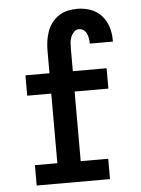

<svg xmlns="http://www.w3.org/2000/svg" viewBox="-53 -785 606 827"><g transform="rotate(-5 250.0 -371.5)"><path d="M72 0V-88H169V-389H65V-477H169V-575Q169 -596 172 -616.5Q175 -637 182 -657Q189 -677 202 -694Q215 -711 232.5 -722.5Q250 -734 270.5 -738.5Q291 -743 312 -743Q341 -743 368.5 -733.5Q396 -724 415.5 -703Q435 -682 444 -654Q453 -626 453 -597V-589H353V-592Q353 -603 351 -613.5Q349 -624 344.5 -633.5Q340 -643 331 -649Q322 -655 312 -655Q299 -655 290 -645.5Q281 -636 276.5 -624.5Q272 -613 271 -600Q270 -587 270 -575V-477H416V-389H270V-88H389V0Z"/></g></svg>

Font: Iosevka Curly Slab Semibold
Style: Regular
Weight: 600
Monospace: yes
Designer: Belleve Invis
Foundry: Belleve Invis
Version: Version 22.1.2; ttfautohint (v1.8.4)